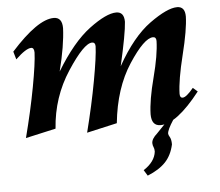

<svg xmlns="http://www.w3.org/2000/svg" viewBox="-51 -539 931 814"><g transform="rotate(-5 415.0 -131.5)"><path d="M305.2 14.6Q334.5 -100.6 353 -202.1Q371.6 -303.7 373 -347.2Q373 -364.3 359.4 -364.3Q324.7 -364.3 253.7 -255.9Q182.6 -147.5 173.3 -14.2L44.9 14.6Q74.2 -98.6 92.8 -198.5Q111.3 -298.3 112.8 -343.3Q112.8 -364.3 100.1 -364.3Q78.1 -364.3 33.2 -321.3L23.4 -355Q137.7 -482.4 206.5 -482.4Q242.2 -482.4 242.2 -436Q239.3 -362.3 211.9 -253.9Q284.2 -373.5 357.2 -428Q430.2 -482.4 472.2 -482.4Q505.9 -482.4 505.9 -439.9Q502.9 -390.1 471.7 -253.9Q538.6 -373.5 614 -428Q689.5 -482.4 731.4 -482.4Q765.1 -482.4 765.1 -439.9Q763.7 -383.8 737.5 -278.8Q711.4 -173.8 710 -115.7Q710 -98.1 721.7 -98.1Q737.3 -98.1 768.1 -135.7L787.6 -118.7Q687 9.8 618.2 9.8Q580.1 9.8 580.1 -39.6Q581.5 -99.6 606.2 -193.8Q630.9 -288.1 632.3 -347.2Q632.3 -364.3 618.7 -364.3Q581.1 -364.3 515.1 -263.4Q449.2 -162.6 434.1 -14.6ZM545.4 218.3 530.3 193.8Q579.1 162.1 584 119.1Q584 107.4 580.6 100.3Q577.1 93.3 576.7 83Q576.7 64.5 600.6 43.5L634.3 8.3L673.8 -8.3Q647 32.7 647 48.8Q647.5 54.7 652.3 62.5Q659.2 73.2 659.2 95.2Q649.4 140.6 622.3 169.4Q595.2 198.2 545.4 218.3Z"/></g></svg>

Font: Kelvinch
Style: Bold Italic
Weight: 700
Italic angle: -10°
Designer: Paul James Miller
Foundry: High-Logic / Made with FontCreator
Version: Version 3.30 September 23, 2016